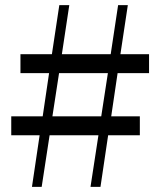

<svg xmlns="http://www.w3.org/2000/svg" viewBox="-20 -731 626 751"><path d="M334 0H373L403 -202H527V-276H415L440 -445H563V-519H451L480 -711H442L413 -519H222L251 -711H212L183 -519H60V-445H172L147 -276H24V-202H135L105 0H143L174 -202H365ZM185 -276 211 -445H402L376 -276Z"/></svg>

Font: Source Han Serif CN Medium
Style: Regular
Weight: 500
Designer: Ryoko NISHIZUKA 西塚涼子 (kana & ideographs); Frank Grießhammer (Latin, Greek & Cyrillic); Wenlong ZHANG 张文龙 (bopomofo); San
Foundry: Adobe
Version: Version 2.002;hotconv 1.1.0;makeotfexe 2.6.0